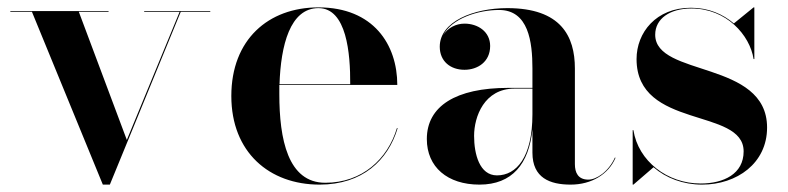

<svg xmlns="http://www.w3.org/2000/svg" viewBox="-20 -490 2134 520"><path d="M323.5 -111 193.5 -458H274V-460H8V-458H66.5L258.5 10H277.5L469.5 -458H549.5V-460H370.5V-458H466.5Z M1057 -143H1055C1030 -59.5 961 5 861 5C759.5 5 736.5 -113.5 736.5 -235C736.5 -243.5 736.5 -251.5 736.5 -260H1056C1056 -369 991.5 -470 842.5 -470C706.5 -470 606.5 -382.5 606.5 -230C606.5 -77.5 709.5 10 845.5 10C961.5 10 1031 -56 1057 -143ZM842.5 -468C919 -468 929 -345 928.5 -262H737C740.5 -367 765.5 -468 842.5 -468Z M1356.5 -252C1214.5 -252 1136 -202.5 1136 -113.5C1136 -37.5 1192 10 1278.5 10C1367.5 10 1412.5 -46.5 1422 -139.5V-76.5C1422 -8 1469.5 10 1525.5 10C1582 10 1628 -18 1647 -62.5L1645.5 -63.5C1628 -24.5 1595 -3.5 1573.5 -3.5C1545.5 -3.5 1537 -22.5 1537 -45.5V-304.5C1537 -392 1499 -468 1354 -468C1263 -468 1171 -432 1171 -363.5C1171 -324 1200 -301 1238 -301C1273 -301 1307.5 -322 1307.5 -365.5C1307.5 -404.5 1274 -426 1238 -426C1215 -426 1192.5 -414.5 1180.5 -395C1203.5 -439.5 1274 -463 1331.5 -463C1411.5 -463 1422 -376.5 1422 -304.5V-252ZM1326 -15C1278.5 -15 1264 -73 1264 -122C1264 -174 1291.5 -250 1373.5 -250H1422V-180.5C1422 -64 1378.5 -15 1326 -15Z M1695.5 10 1750 -37C1784 -7.5 1830 10 1881.5 10C1976 10 2057.5 -48 2057.5 -144.5C2057.5 -327.5 1754.5 -281 1754.5 -396C1754.5 -439.5 1794.5 -467 1852.5 -467C1947.5 -467 2011 -395 2021 -330H2023V-470H2021L1967.5 -426.5C1938.5 -451.5 1899 -469 1851.5 -469C1756.5 -469 1704 -401.5 1704 -330C1704 -139 1994 -199.5 1994 -80C1994 -19 1940 7 1877.5 7C1787 7 1708.5 -54 1695.5 -137.5H1693.5V10Z"/></svg>

Font: Bodoni* 96pt Medium
Style: Regular
Weight: 500
Version: Version 2.3